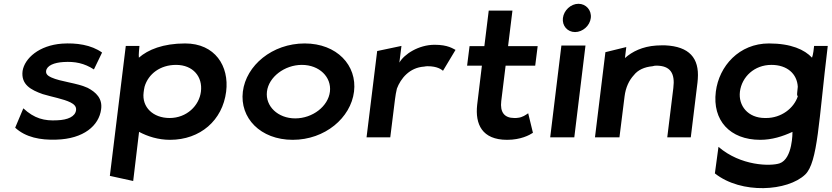

<svg xmlns="http://www.w3.org/2000/svg" viewBox="-20 -724 4383 1012"><path d="M60 -51C115 0 193 15 277 12C421 8 502 -62 513 -148C521 -205 486 -238 442 -261C386 -287 300 -293 250 -316C233 -324 221 -333 223 -350C227 -379 266 -394 314 -397C375 -401 424 -391 475 -358L518 -447C461 -488 382 -499 307 -494C186 -485 110 -417 99 -350C90 -278 143 -250 205 -228C254 -213 314 -203 352 -184C369 -175 383 -164 381 -144C377 -109 336 -92 282 -90C214 -86 161 -99 103 -153Z M1172 -241C1189 -376 1113 -495 956 -495C839 -495 760 -462 712 -420C710 -435 714 -470 715 -482H643L559 203L682 230L713 -29C758 -5 814 13 876 13C1036 13 1153 -90 1172 -241ZM737 -237C738 -247 740 -257 742 -267C762 -335 825 -382 908 -382C998 -382 1049 -319 1039 -241C1030 -167 964 -102 874 -102C787 -102 727 -159 737 -237Z M1387 -241C1396 -318 1480 -382 1571 -382C1663 -382 1728 -318 1719 -241C1710 -164 1628 -100 1536 -100C1445 -100 1378 -164 1387 -241ZM1260 -241C1243 -103 1352 13 1523 13C1693 13 1829 -103 1846 -241C1863 -379 1756 -495 1586 -495C1415 -495 1277 -379 1260 -241Z M2381 -461C2368 -467 2342 -488 2271 -488C2186 -488 2110 -438 2085 -394L2096 -482L1968 -455L1912 0H2037L2062 -201C2064 -220 2068 -239 2072 -257C2092 -310 2138 -368 2216 -373C2221 -374 2227 -375 2233 -375C2287 -375 2307 -357 2315 -351Z M2789 -24 2764 -127C2752 -119 2734 -105 2709 -103C2704 -102 2698 -102 2691 -102C2638 -102 2615 -133 2622 -191L2645 -378H2801L2814 -481H2658L2681 -668H2556L2533 -481H2455L2442 -378H2520L2495 -171C2484 -70 2520 13 2653 13C2725 13 2771 -12 2789 -24Z M2947 -629C2942 -588 2971 -555 3011 -555C3051 -555 3089 -588 3094 -629C3099 -670 3069 -704 3029 -704C2989 -704 2952 -670 2947 -629ZM3007 0 3066 -484H2939L2880 0Z M3621 0 3654 -270C3656 -283 3657 -295 3658 -308C3666 -418 3613 -479 3486 -485C3471 -485 3454 -485 3439 -484C3366 -479 3312 -452 3274 -418L3281 -476L3171 -449L3116 0H3245L3272 -216C3278 -264 3296 -301 3321 -328C3342 -355 3376 -371 3420 -375C3426 -377 3432 -378 3439 -378C3513 -378 3539 -338 3529 -260L3497 0Z M4012 -102C3922 -102 3871 -167 3880 -241C3890 -319 3956 -382 4046 -382C4129 -382 4181 -335 4185 -267C4184 -257 4183 -247 4182 -237C4181 -230 4180 -223 4185 -216C4164 -153 4098 -102 4018 -102ZM4224 196C4291 132 4295 -89 4343 -482H4271C4270 -470 4266 -435 4260 -420C4221 -462 4150 -495 4033 -495C3876 -495 3770 -376 3753 -241C3734 -90 3827 13 3987 13C4049 13 4105 -5 4157 -29C4157 -29 4159 113 4089 137C4041 153 3884 151 3767 50L3748 190C3888 301 4132 284 4224 196Z"/></svg>

Font: Bluebird
Style: ExtObl
Weight: 400
Designer: Jasper
Foundry: Cannot Into Space Fonts
Version: Version 0.98